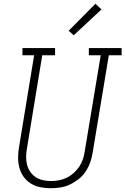

<svg xmlns="http://www.w3.org/2000/svg" viewBox="-20 -990 665 1018"><path d="M249 8Q221 8 193.5 2.5Q166 -3 143.5 -17Q121 -31 105.5 -52.5Q90 -74 83 -100Q76 -126 76 -154.5Q76 -183 81 -211L161 -697H99V-735H272V-697H204L123 -204Q119 -182 118.5 -160Q118 -138 123 -118Q128 -98 139.5 -80.5Q151 -63 168 -51.5Q185 -40 206.5 -35Q228 -30 249 -30Q271 -30 292 -34Q313 -38 333 -47.5Q353 -57 370 -72Q387 -87 399.5 -105.5Q412 -124 419 -144.5Q426 -165 429 -186L514 -697H451V-735H625V-697H557L471 -179Q467 -154 458 -128.5Q449 -103 434 -80.5Q419 -58 397 -40.5Q375 -23 350.5 -11.5Q326 0 300 4Q274 8 249 8ZM371 -803 344 -827 486 -970 518 -940Z"/></svg>

Font: Iosevka Curly Slab XLtEx
Style: Italic
Weight: 200
Width: 7
Italic angle: -9°
Monospace: yes
Designer: Belleve Invis
Foundry: Belleve Invis
Version: Version 11.1.0; ttfautohint (v1.8.3)